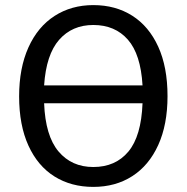

<svg xmlns="http://www.w3.org/2000/svg" viewBox="-20 -721 732 753"><path d="M637 -344Q637 -232 600.5 -152Q564 -72 498.5 -30Q433 12 346 12Q259 12 193.5 -29Q128 -70 91.5 -150Q55 -230 55 -343Q55 -454 91.5 -535Q128 -616 194 -658.5Q260 -701 346 -701Q433 -701 498.5 -659.5Q564 -618 600.5 -538Q637 -458 637 -344ZM153 -386H539Q532 -508 481.5 -565.5Q431 -623 346 -623Q263 -623 212 -565Q161 -507 153 -386ZM539 -316H153Q158 -188 209.5 -127Q261 -66 346 -66Q433 -66 483.5 -126.5Q534 -187 539 -316Z"/></svg>

Font: Fira GO
Style: Regular
Weight: 400
Designer: Carrois Corporate
Foundry: Carrois Corporate GbR
Version: Version 0.300